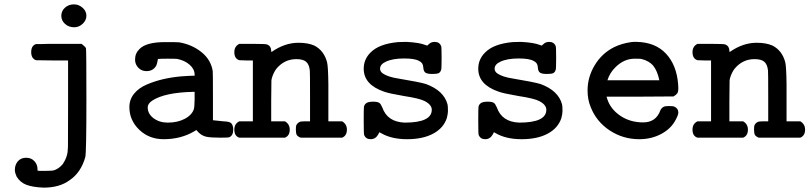

<svg xmlns="http://www.w3.org/2000/svg" viewBox="-20 -632 3715 880"><path d="M261 -559Q261 -582 278 -597Q295 -612 319 -612Q341 -612 358.5 -596.5Q376 -581 376 -560Q376 -539 359 -523Q342 -507 320 -507Q295 -507 278 -522.5Q261 -538 261 -559ZM100 91Q123 91 137.5 106.5Q152 122 152 144V150L160 151H193Q219 151 226 149Q249 142 267 121Q281 100 286 82Q291 67 291.5 40Q292 13 292 -151V-355H218L145 -356Q123 -364 123 -393Q123 -423 145 -430H148Q151 -430 156.5 -430Q162 -430 169 -430Q176 -430 185.5 -430.5Q195 -431 205 -431Q215 -431 227 -431Q239 -431 251 -431H354Q371 -418 374 -411Q376 -406 376 -176Q376 67 371 88Q351 159 299 194Q253 228 180 228Q130 226 101 215Q72 204 56 177Q49 162 48 148Q48 123 62 107Q76 91 100 91Z M651 -306Q629 -306 614 -321.5Q599 -337 599 -359Q599 -388 620 -408Q651 -439 736 -439Q793 -439 801 -438Q860 -428 903.5 -393Q947 -358 955 -306Q956 -301 956 -190V-81Q997 -76 1003 -76Q1033 -75 1040 -67Q1049 -57 1049 -38Q1049 -11 1031 -3Q1027 -1 991 -1Q947 -1 927 -5Q907 -9 891 -24Q888 -27 884.5 -31Q881 -35 880 -36L870 -30Q809 6 730 6Q663 6 618 -37.5Q573 -81 573 -141Q573 -176 594.5 -202.5Q616 -229 652.5 -244.5Q689 -260 727.5 -269Q766 -278 810 -282Q852 -285 867 -285H872V-290Q872 -315 849.5 -335Q827 -355 792 -362Q783 -363 749 -363Q714 -363 710 -362H704Q700 -340 697 -333Q683 -306 651 -306ZM872 -175V-211H864Q735 -208 678 -171Q657 -157 657 -140Q657 -110 684 -90Q711 -70 749 -70Q794 -70 827 -87.5Q860 -105 869 -133Q871 -139 872 -175Z M1054 -393Q1054 -420 1077 -431H1139Q1199 -431 1205 -428Q1223 -420 1223 -399L1224 -394H1225Q1285 -436 1348 -436Q1392 -436 1421 -423Q1465 -400 1479 -347Q1484 -328 1485 -246Q1485 -217 1485 -198V-76H1548Q1570 -63 1570 -38Q1570 -10 1548 -1H1358Q1345 -6 1340.5 -13Q1336 -20 1336 -38Q1336 -54 1338 -58Q1343 -68 1353 -73Q1359 -76 1379 -76H1401V-188Q1401 -304 1400 -309Q1397 -337 1383 -349Q1369 -361 1338 -361Q1283 -361 1246 -316Q1233 -298 1226 -274L1224 -264L1223 -170V-76H1286Q1308 -63 1308 -38Q1308 -10 1286 -1H1077Q1054 -8 1054 -38Q1054 -65 1077 -76H1139V-355H1108L1077 -356Q1054 -363 1054 -393Z M1835 -70Q1959 -70 1959 -129Q1959 -152 1926 -169Q1903 -181 1831 -192Q1761 -204 1740 -212Q1647 -244 1647 -317Q1647 -360 1678 -391Q1717 -431 1804 -439Q1806 -439 1820 -439.5Q1834 -440 1843 -440Q1902 -437 1929 -426L1938 -423Q1939 -423 1946 -430Q1956 -440 1972 -440Q1994 -440 2002 -421Q2004 -416 2004 -366Q2004 -317 2002 -312Q1998 -300 1990 -296.5Q1982 -293 1962 -293Q1939 -293 1930 -299Q1921 -305 1920 -324Q1919 -345 1900 -353Q1881 -364 1832 -364Q1779 -364 1748 -349Q1722 -337 1722 -317Q1722 -304 1735 -295Q1759 -279 1806 -272Q1902 -256 1932 -247Q2014 -217 2031 -154Q2033 -146 2033 -129V-121Q2033 -111 2028 -91Q2013 -45 1965.5 -19.5Q1918 6 1846 6Q1775 6 1728 -21Q1720 -26 1719 -26Q1716 -21 1713 -15Q1701 6 1679 6Q1657 6 1649 -13Q1647 -18 1647 -79Q1647 -132 1648 -141Q1649 -150 1656 -157Q1665 -166 1690 -166Q1711 -166 1719 -160Q1725 -156 1732 -140Q1755 -73 1835 -70Z M2360 -70Q2484 -70 2484 -129Q2484 -152 2451 -169Q2428 -181 2356 -192Q2286 -204 2265 -212Q2172 -244 2172 -317Q2172 -360 2203 -391Q2242 -431 2329 -439Q2331 -439 2345 -439.5Q2359 -440 2368 -440Q2427 -437 2454 -426L2463 -423Q2464 -423 2471 -430Q2481 -440 2497 -440Q2519 -440 2527 -421Q2529 -416 2529 -366Q2529 -317 2527 -312Q2523 -300 2515 -296.5Q2507 -293 2487 -293Q2464 -293 2455 -299Q2446 -305 2445 -324Q2444 -345 2425 -353Q2406 -364 2357 -364Q2304 -364 2273 -349Q2247 -337 2247 -317Q2247 -304 2260 -295Q2284 -279 2331 -272Q2427 -256 2457 -247Q2539 -217 2556 -154Q2558 -146 2558 -129V-121Q2558 -111 2553 -91Q2538 -45 2490.5 -19.5Q2443 6 2371 6Q2300 6 2253 -21Q2245 -26 2244 -26Q2241 -21 2238 -15Q2226 6 2204 6Q2182 6 2174 -13Q2172 -18 2172 -79Q2172 -132 2173 -141Q2174 -150 2181 -157Q2190 -166 2215 -166Q2236 -166 2244 -160Q2250 -156 2257 -140Q2280 -73 2360 -70Z M2873 -439 2883 -440Q2893 -440 2899 -440Q2984 -438 3032.5 -386Q3081 -334 3088 -247Q3089 -240 3089 -228Q3089 -211 3084 -204Q3079 -197 3067 -190L2913 -189H2760L2763 -179Q2778 -132 2823 -101.5Q2868 -71 2928 -71Q2987 -71 3007 -127Q3012 -138 3023 -143Q3029 -146 3047 -146Q3065 -146 3071 -143Q3089 -135 3089 -116Q3089 -106 3078 -85Q3057 -43 3011.5 -18.5Q2966 6 2910 6Q2835 6 2774 -34.5Q2713 -75 2687 -142Q2673 -176 2673 -217Q2673 -279 2706 -333.5Q2739 -388 2795 -416Q2830 -433 2873 -439ZM3002 -264Q2993 -307 2974.5 -330Q2956 -353 2919 -362Q2913 -363 2889 -363Q2840 -363 2801 -324Q2775 -299 2764 -264Z M3154 -393Q3154 -420 3177 -431H3239Q3299 -431 3305 -428Q3323 -420 3323 -399L3324 -394H3325Q3385 -436 3448 -436Q3492 -436 3521 -423Q3565 -400 3579 -347Q3584 -328 3585 -246Q3585 -217 3585 -198V-76H3648Q3670 -63 3670 -38Q3670 -10 3648 -1H3458Q3445 -6 3440.5 -13Q3436 -20 3436 -38Q3436 -54 3438 -58Q3443 -68 3453 -73Q3459 -76 3479 -76H3501V-188Q3501 -304 3500 -309Q3497 -337 3483 -349Q3469 -361 3438 -361Q3383 -361 3346 -316Q3333 -298 3326 -274L3324 -264L3323 -170V-76H3386Q3408 -63 3408 -38Q3408 -10 3386 -1H3177Q3154 -8 3154 -38Q3154 -65 3177 -76H3239V-355H3208L3177 -356Q3154 -363 3154 -393Z"/></svg>

Font: KaTeX_Typewriter
Style: Regular
Weight: 400
Version: Version 1.1; ttfautohint (v1.3)